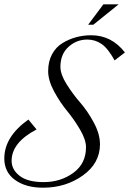

<svg xmlns="http://www.w3.org/2000/svg" viewBox="-59 -864 601 893"><path d="M522 -620 474 -583Q444 -638 414 -659Q384 -680 347 -680Q297 -680 259.5 -646Q222 -612 222 -553Q222 -518 251 -472Q280 -426 314 -387Q348 -348 377 -294.5Q406 -241 406 -193Q406 -105 326.5 -48Q247 9 141 9Q61 9 11 -27Q-39 -63 -39 -127Q-39 -228 73 -308L111 -262Q-5 -201 -5 -116Q-5 -75 32.5 -46Q70 -17 144 -17Q223 -17 282 -60Q341 -103 341 -179Q341 -214 313.5 -261Q286 -308 253 -348Q220 -388 192.5 -439Q165 -490 165 -533Q165 -578 183 -611.5Q201 -645 231.5 -663.5Q262 -682 295.5 -691Q329 -700 365 -700Q460 -700 522 -620ZM493 -844 375 -749H351L422 -844Z"/></svg>

Font: Dynalight
Style: Regular
Weight: 400
Designer: Astigmatic (AOETI)
Foundry: Astigmatic (AOETI)
Version: Version 1.000